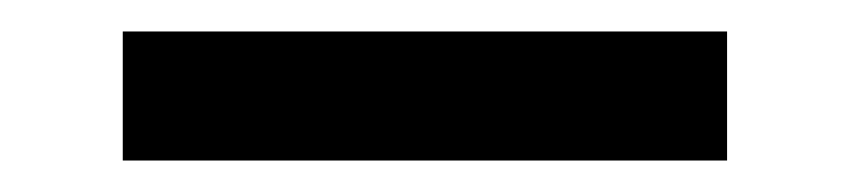

<svg xmlns="http://www.w3.org/2000/svg" viewBox="-20 -731 540 122"><path d="M58 -629V-711H442V-629Z"/></svg>

Font: Iosevka Term Curly Extrabold
Style: Regular
Weight: 800
Designer: Belleve Invis
Foundry: Belleve Invis
Version: Version 32.3.0